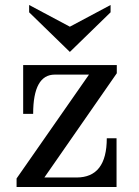

<svg xmlns="http://www.w3.org/2000/svg" viewBox="-20 -749 555 769"><path d="M446.8 0H46.4V-34.2L336.4 -450.2H199.7Q112.8 -450.2 112.8 -293H72.8V-488.3H447.8V-455.6L157.7 -38.1H286.6Q407.7 -38.1 407.7 -195.3H446.8ZM259.8 -541 96.7 -699.7V-729L259.8 -642.1L422.9 -729V-699.7Z"/></svg>

Font: Munson
Style: Regular
Weight: 400
Designer: Paul James MIller
Foundry: High-Logic / Made with FontCreator
Version: Version 2.10;May 5, 2019;FontCreator 11.5.0.2430 64-bit